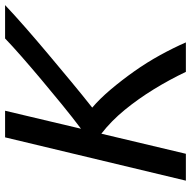

<svg xmlns="http://www.w3.org/2000/svg" viewBox="-18 -714 733 736"><g transform="rotate(-90 348.0 -346.5)"><path d="M23 0 189 -693H291L222 -402Q267 -436 315.5 -475.5Q364 -515 411.5 -555Q459 -595 499.5 -630.5Q540 -666 568 -693H696Q659 -658 610.5 -615.5Q562 -573 509 -528.5Q456 -484 403 -440Q350 -396 303 -359Q337 -330 372.5 -288Q408 -246 442 -198Q476 -150 504 -99Q532 -48 553 0H440Q410 -63 373.5 -122.5Q337 -182 294.5 -234Q252 -286 203 -324L126 0Z"/></g></svg>

Font: Ubuntu Sans Medium
Style: Italic
Weight: 500
Italic angle: -13.5°
Designer: Dalton Maag Ltd
Foundry: Dalton Maag Ltd
Version: Version 1.006